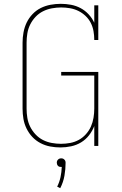

<svg xmlns="http://www.w3.org/2000/svg" viewBox="-20 -763 640 1004"><path d="M296 8Q269 8 242.5 3Q216 -2 192 -14.5Q168 -27 149.5 -46.5Q131 -66 119 -90.5Q107 -115 102.5 -141.5Q98 -168 98 -195V-540Q98 -567 103 -594Q108 -621 119.5 -645Q131 -669 150 -689Q169 -709 193 -721Q217 -733 244 -738Q271 -743 298 -743Q325 -743 351.5 -738Q378 -733 401.5 -720.5Q425 -708 443.5 -688Q462 -668 473 -644V-735H494V-554H473Q473 -577 469 -600Q465 -623 454.5 -643.5Q444 -664 427 -680Q410 -696 389.5 -706Q369 -716 346 -720Q323 -724 300 -724Q276 -724 251.5 -719.5Q227 -715 205 -704Q183 -693 166 -675Q149 -657 138 -635Q127 -613 123 -588.5Q119 -564 119 -540V-195Q119 -171 123 -146.5Q127 -122 138 -100Q149 -78 166 -60Q183 -42 204.5 -31Q226 -20 250.5 -15.5Q275 -11 299 -11Q323 -11 347 -15.5Q371 -20 392 -31.5Q413 -43 429.5 -61.5Q446 -80 455.5 -101.5Q465 -123 469 -147Q473 -171 473 -195V-368H300V-387H494V0H473V-104Q463 -78 445.5 -55.5Q428 -33 404 -18.5Q380 -4 352 2Q324 8 296 8ZM295 221 279 213Q291 189 296.5 163Q302 137 303 110Q303 110 302 110Q301 110 300 110Q295 110 291 109Q287 108 283.5 104.5Q280 101 278.5 96.5Q277 92 277 88Q277 83 278.5 79Q280 75 283.5 71.5Q287 68 291 66.5Q295 65 300 65Q305 65 309 66.5Q313 68 316.5 71.5Q320 75 321.5 79Q323 83 323 88Q323 122 317 156Q311 190 295 221Z"/></svg>

Font: Iosevka Slab Thin Extended
Style: Regular
Weight: 100
Width: 7
Monospace: yes
Designer: Belleve Invis
Foundry: Belleve Invis
Version: Version 11.1.1; ttfautohint (v1.8.3)